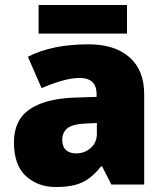

<svg xmlns="http://www.w3.org/2000/svg" viewBox="-20 -741 663 771"><path d="M336 -563Q441 -563 500 -511Q559 -459 559 -363V0H427L390 -73H386Q363 -44 338.5 -25.5Q314 -7 282 1.5Q250 10 204 10Q132 10 84 -34Q36 -78 36 -169Q36 -258 97.5 -301Q159 -344 276 -349L368 -352V-360Q368 -397 350 -412.5Q332 -428 301 -428Q268 -428 228 -416.5Q188 -405 147 -387L92 -513Q140 -538 200.5 -550.5Q261 -563 336 -563ZM325 -245Q273 -243 251.5 -226.5Q230 -210 230 -180Q230 -152 245 -138.5Q260 -125 285 -125Q320 -125 344.5 -147Q369 -169 369 -204V-247ZM490 -721V-606H135V-721Z"/></svg>

Font: Noto Sans Cherokee Black
Style: Regular
Weight: 900
Designer: Monotype Design Team
Foundry: Monotype Imaging Inc.
Version: Version 2.001; ttfautohint (v1.8.4.7-5d5b)